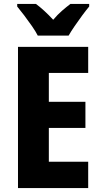

<svg xmlns="http://www.w3.org/2000/svg" viewBox="-20 -951 514 971"><path d="M426 0H71V-714H426V-582H227V-436H412V-304H227V-133H426ZM171 -771Q161 -791 142 -818.5Q123 -846 102.5 -873Q82 -900 67 -918V-931H162Q181 -917 203.5 -896.5Q226 -876 249 -851Q271 -877 293.5 -896.5Q316 -916 336 -931H431V-918Q415 -899 395.5 -872.5Q376 -846 357.5 -819Q339 -792 327 -771Z"/></svg>

Font: Noto Sans Tamil Condensed ExtraBold
Style: Regular
Weight: 800
Width: 3
Designer: Jelle Bosma - Monotype Design Team
Foundry: Monotype Imaging Inc.
Version: Version 2.004; ttfautohint (v1.8.4.7-5d5b)